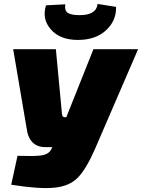

<svg xmlns="http://www.w3.org/2000/svg" viewBox="-20 -940 722 976"><path d="M476 -920 570 -905Q572 -835 519 -786Q466 -737 376 -737Q285 -737 238.5 -790.5Q192 -844 214 -913L312 -918Q307 -887 324 -875Q341 -863 385 -863Q470 -863 476 -920ZM682 -690 463 -183Q418 -80 375 -36.5Q332 7 256 14Q182 22 37 -1L69 -148Q109 -147 138 -147Q167 -147 187 -149.5Q207 -152 220 -159.5Q233 -167 240 -180L246 -192H212Q127 -192 115 -290L47 -690H264L295 -361Q296 -344 310 -344H317L455 -690Z"/></svg>

Font: Exo 2.0 Black
Style: Italic
Weight: 900
Italic angle: -8°
Designer: Natanael Gama
Version: Version 1.001;PS 001.001;hotconv 1.0.70;makeotf.lib2.5.58329